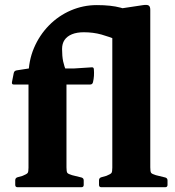

<svg xmlns="http://www.w3.org/2000/svg" viewBox="-20 -783 730 803"><path d="M37.6 -429.5Q28.4 -429.5 30 -439.5L37.5 -477.5Q39.5 -487.1 49.5 -488.7L101 -496.7H289.9L363.1 -501.4Q372.7 -502.6 372.7 -492Q373.7 -479.3 372.9 -465.9Q372.1 -452.4 368.9 -439.1Q366.5 -429.5 356.9 -429.5ZM449.7 0V-742.2L578.4 -761.6Q594.7 -764.1 601.6 -760.1Q608.5 -756 608.5 -741.8V0ZM99.2 -464.9Q99.2 -528.5 122.1 -582.3Q145 -636.1 184.8 -676.7Q224.7 -717.3 276.4 -739.5Q328.2 -761.7 385 -761.7Q444.3 -761.7 483.8 -751.1Q523.2 -740.4 543.7 -729.9L466.7 -616.3Q438.9 -628.9 404.5 -638.5Q370.1 -648.1 330.5 -648.1Q301.4 -648.1 280.9 -639.7Q260.4 -631.2 250 -615.9Q239.6 -600.7 239.6 -578Q239.6 -547.7 244.1 -526.2Q248.7 -504.7 258 -483.2V0H99.2ZM53.3 0Q43.7 0 43.7 -10V-28.8Q43.7 -38.8 53.1 -41.6L74.5 -47.6Q92 -54.7 95.6 -59.6Q99.2 -64.5 99.2 -81.4V-180H258V-83.3Q258 -65.1 261.5 -60.2Q265 -55.3 281.4 -50.4L321.1 -40.6Q330.1 -37.8 330.1 -28.4V-9.6Q330.1 0 320.1 0ZM403.7 0Q394.1 0 394.1 -10V-28.8Q394.1 -38.8 403.6 -41.6L425 -47.6Q442.5 -54.7 446.1 -59.6Q449.7 -64.5 449.7 -81.4V-180H608.5V-83.3Q608.5 -65.1 612 -60.2Q615.5 -55.3 631.8 -50.4L671.6 -40.6Q680.6 -37.8 680.6 -28.4V-9.6Q680.6 0 670.6 0Z"/></svg>

Font: Hahmlet
Style: Regular
Weight: 400
Designer: Minjoo Ham & Mark Frömberg
Foundry: hypertype
Version: Version 1.002